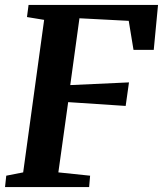

<svg xmlns="http://www.w3.org/2000/svg" viewBox="-22 -763 664 783"><path d="M-1.5 0 3.5 -46.5 72.5 -60 158 -682 88 -693.5 94.5 -743H622.5L605 -559.5H522.5L503 -678L302 -688.5L264.5 -416L504 -427L490.5 -331L256 -346.5L216 -60L345.5 -46.5L341.5 0Z"/></svg>

Font: Merriweather Light 18pt
Style: Bold Italic
Weight: 700
Italic angle: -7.8°
Version: Version 2.101